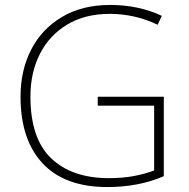

<svg xmlns="http://www.w3.org/2000/svg" viewBox="-20 -812 762 776"><path d="M375 -421H642V-100Q592 -78 534.5 -67Q477 -56 414 -56Q242 -56 152.5 -151.5Q63 -247 63 -421Q63 -528 106 -611.5Q149 -695 230.5 -743.5Q312 -792 425 -792Q483 -792 535 -781Q587 -770 634 -748L617 -712Q569 -735 520.5 -745.5Q472 -756 424 -756Q324 -756 252 -713Q180 -670 141.5 -594.5Q103 -519 103 -422Q103 -252 187 -172Q271 -92 420 -92Q476 -92 521 -100.5Q566 -109 603 -123V-385H375Z"/></svg>

Font: Noto Sans Malayalam UI ExtraLight
Style: Regular
Weight: 200
Designer: Jelle Bosma - Monotype Design Team
Foundry: Monotype Imaging Inc.
Version: Version 2.104; ttfautohint (v1.8.4.7-5d5b)